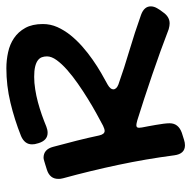

<svg xmlns="http://www.w3.org/2000/svg" viewBox="-19 -516 598 600"><g transform="rotate(-90 280.0 -216.0)"><path d="M184.1 -370.1Q174.3 -366.2 165 -366.2Q141.6 -366.2 132.8 -394Q130.4 -401.4 129.6 -406.2Q128.9 -411.1 128.9 -415Q128.9 -438 154.8 -449.2Q206.1 -469.7 259.3 -482.4Q312.5 -495.1 366.7 -495.1Q392.1 -495.1 416.7 -489.7Q441.4 -484.4 460.9 -471.2Q480.5 -458 492.7 -436Q504.9 -414.1 504.9 -380.9Q504.9 -357.4 495.4 -335.9Q485.8 -314.5 470.2 -294.9Q454.6 -275.4 434.6 -257.8Q414.6 -240.2 393.6 -225.6Q372.6 -210.9 352.1 -199Q331.5 -187 314.9 -178.2Q300.8 -169.9 300.8 -161.1Q300.8 -150.9 315.9 -145Q368.2 -126.5 422.9 -110.4Q477.5 -94.2 533.7 -74.2Q560.1 -64.5 560.1 -43.9Q560.1 -34.2 554.4 -24.2Q548.8 -14.2 542 -5.9Q527.8 15.1 506.8 15.1Q499.5 15.1 488.8 12.2Q457 0 420.7 -13.2Q384.3 -26.4 346.4 -39.3Q308.6 -52.2 272 -64.2Q235.4 -76.2 204.1 -85.9Q192.9 -88.9 189 -88.9Q185.1 -88.9 182.9 -87.2Q180.7 -85.4 180.7 -80.1Q180.7 -78.6 181.2 -76.4Q181.6 -74.2 181.6 -71.8Q183.1 -64.5 185.3 -52.5Q187.5 -40.5 189.7 -27.8Q191.9 -15.1 193.4 -3.7Q194.8 7.8 194.8 15.1Q194.8 42.5 165 53.2L143.1 60.1Q138.2 61.5 134.3 62.3Q130.4 63 126 63Q99.1 63 94.7 29.8Q83 -59.1 64.7 -145.5Q46.4 -231.9 22.9 -317.9Q21.5 -322.8 21.2 -326.4Q21 -330.1 21 -333Q21 -358.9 48.8 -368.2Q59.1 -371.6 65.7 -373.5Q72.3 -375.5 76.4 -376.7Q80.6 -377.9 82.8 -378.4Q85 -378.9 86.9 -378.9Q113.3 -378.9 121.1 -349.1Q131.3 -311 140.4 -275.4Q149.4 -239.7 156.7 -205.1Q160.6 -188 170.9 -188Q173.8 -188 177.7 -189.2Q181.6 -190.4 187 -192.9Q202.6 -201.2 224.9 -213.4Q247.1 -225.6 271.2 -240.5Q295.4 -255.4 319.1 -272Q342.8 -288.6 361.6 -305.2Q380.4 -321.8 392.1 -337.9Q403.8 -354 403.8 -368.2Q403.8 -377 401.1 -384.3Q398.4 -391.6 391.1 -397Q383.8 -402.3 371.3 -405.3Q358.9 -408.2 339.8 -408.2Q321.3 -408.2 301 -405Q280.8 -401.9 260.7 -396.5Q240.7 -391.1 221.2 -384.3Q201.7 -377.4 184.1 -370.1Z"/></g></svg>

Font: Gochi Hand Cyrillic
Style: Regular
Weight: 400
Designer: Juan Pablo del Peral; Denis Ignatov
Foundry: Juan Pablo del Peral; Denis Ignatov
Version: Version 1.00 June 29, 2018, initial release